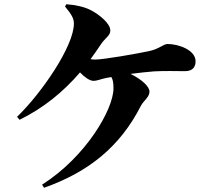

<svg xmlns="http://www.w3.org/2000/svg" viewBox="-20 -833 1040 912"><path d="M289 -802C321 -763 331 -745 331 -721C331 -614 178 -391 61 -278L73 -264C187 -320 281 -397 360 -489C380 -468 405 -449 424 -449C442 -449 460 -458 486 -463L509 -467C517 -454 519 -436 519 -413C519 -314 388 -88 180 44L189 59C401 -16 550 -136 649 -330C661 -354 690 -371 690 -398C690 -422 653 -456 600 -482C641 -487 682 -492 712 -494C763 -497 817 -495 859 -495C898 -495 909 -518 909 -542C909 -595 829 -624 776 -624C756 -624 736 -600 687 -590C636 -579 473 -550 431 -550C425 -550 418 -551 410 -552C427 -575 443 -598 459 -622C480 -654 504 -663 504 -688C504 -722 452 -763 413 -784C379 -801 342 -809 295 -813Z"/></svg>

Font: Noto Serif TC Black
Style: Regular
Weight: 900
Version: Version 1.001;PS 1.001;hotconv 16.6.54;makeotf.lib2.5.65590